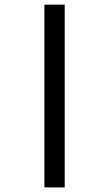

<svg xmlns="http://www.w3.org/2000/svg" viewBox="-20 -650 469 830"><path d="M259.8 160.2H171.9V-629.9H259.8Z"/></svg>

Font: JasonHandwriting4
Style: Regular
Weight: 400
Version: Version 1.01.21